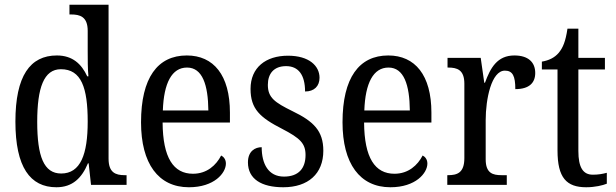

<svg xmlns="http://www.w3.org/2000/svg" viewBox="-20 -780 2599 810"><path d="M218 10C286 10 325 -29 351 -91H354L364 0H514V-41H506C467 -41 438 -52 438 -111V-760H273V-719H280C317 -719 350 -710 350 -650V-565C350 -529 350 -490 353 -458H348C324 -510 286 -546 220 -546C107 -546 45 -460 45 -267C45 -75 107 10 218 10ZM238 -48C165 -48 137 -120 137 -266C137 -410 165 -488 237 -488C323 -488 350 -410 350 -267C350 -129 320 -48 238 -48Z M777 10C884 10 933 -50 933 -90C933 -108 923 -119 913 -124C892 -83 853 -47 794 -47C712 -47 667 -114 666 -263H950V-305C950 -463 881 -546 768 -546C645 -546 575 -452 575 -264C575 -90 648 10 777 10ZM859 -314H667C671 -430 705 -495 769 -495C834 -495 858 -422 859 -314Z M1175 10C1280 10 1344 -47 1344 -144C1344 -228 1303 -268 1214 -311C1139 -348 1110 -368 1110 -422C1110 -469 1135 -501 1187 -501C1239 -501 1267 -464 1267 -394C1306 -394 1328 -417 1328 -452C1328 -502 1284 -545 1195 -545C1101 -545 1037 -495 1037 -405C1037 -320 1077 -284 1171 -236C1246 -197 1269 -175 1269 -126C1269 -69 1239 -35 1178 -35C1112 -35 1084 -89 1084 -159C1057 -159 1026 -143 1026 -95C1026 -25 1083 10 1175 10Z M1627 10C1734 10 1783 -50 1783 -90C1783 -108 1773 -119 1763 -124C1742 -83 1703 -47 1644 -47C1562 -47 1517 -114 1516 -263H1800V-305C1800 -463 1731 -546 1618 -546C1495 -546 1425 -452 1425 -264C1425 -90 1498 10 1627 10ZM1709 -314H1517C1521 -430 1555 -495 1619 -495C1684 -495 1708 -422 1709 -314Z M1867 0H2118V-41H2096C2059 -41 2029 -49 2029 -108V-273C2029 -362 2053 -482 2110 -482C2143 -482 2154 -459 2154 -404C2213 -404 2238 -431 2238 -472C2238 -517 2209 -546 2150 -546C2078 -546 2049 -494 2026 -431H2023L2008 -536H1868V-495H1871C1908 -495 1939 -486 1939 -427V-113C1939 -50 1908 -41 1870 -41H1867Z M2453 10C2490 10 2523 2 2540 -5V-51C2521 -46 2504 -43 2481 -43C2440 -43 2420 -73 2420 -143V-487H2532V-536H2420V-659H2374C2366 -605 2355 -579 2337 -557C2319 -536 2295 -525 2266 -520V-487H2332V-145C2332 -30 2370 10 2453 10Z"/></svg>

Font: Noto Serif Ethiopic Cn
Style: Regular
Weight: 400
Width: 3
Designer: Monotype Design Team
Foundry: Monotype Imaging Inc.
Version: Version 2.102